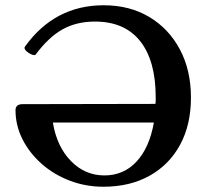

<svg xmlns="http://www.w3.org/2000/svg" viewBox="-20 -697 774 730"><path d="M373 13Q306 13 245.5 -10Q185 -33 138.5 -74Q92 -115 65.5 -167.5Q39 -220 39 -278Q39 -301 66 -301L571 -302Q572 -308 572 -314.5Q572 -321 572 -327Q572 -466 513 -540.5Q454 -615 341 -615Q271 -615 218 -585.5Q165 -556 116 -490Q112 -485 100 -490Q88 -495 79 -504Q70 -513 75 -520Q188 -677 374 -677Q473 -677 547.5 -632.5Q622 -588 664 -509Q706 -430 706 -326Q706 -223 665 -147Q624 -71 549 -29Q474 13 373 13ZM377 -30Q450 -30 499 -82.5Q548 -135 565 -231H181Q196 -140 249.5 -85Q303 -30 377 -30Z"/></svg>

Font: Junicode
Style: Bold
Weight: 700
Designer: Peter S. Baker
Version: Version 2.100; ttfautohint (v1.8.4)